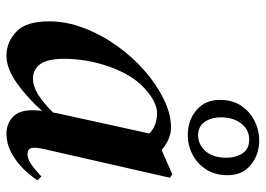

<svg xmlns="http://www.w3.org/2000/svg" viewBox="-134 -674 822 594"><g transform="rotate(90 277.0 -377.0)"><path d="M152 14Q111 14 78.5 -16Q46 -46 46 -118Q46 -171 66.5 -225Q87 -279 121.5 -327.5Q156 -376 199 -413.5Q242 -451 287.5 -473Q333 -495 374 -495Q394 -495 411.5 -487Q429 -479 444 -466L519 -499L530 -492L445 -119Q437 -87 437 -72Q437 -51 457 -51Q471 -51 488 -62.5Q505 -74 526 -94L538 -82Q523 -59 501 -37Q479 -15 451.5 -0.5Q424 14 394 14Q363 14 342 -5.5Q321 -25 321 -66Q321 -80 323 -96Q282 -50 237 -18Q192 14 152 14ZM162 -164Q162 -113 178.5 -90.5Q195 -68 223 -68Q247 -68 272 -83.5Q297 -99 328 -130Q329 -136 331 -146L393 -428Q380 -441 363 -446.5Q346 -452 331 -452Q290 -452 241 -401Q206 -363 184 -297.5Q162 -232 162 -164ZM398 -547Q352 -547 320.5 -574Q289 -601 289 -646Q289 -685 307 -712Q325 -739 354 -753.5Q383 -768 414 -768Q458 -768 490 -742Q522 -716 522 -671Q522 -631 504 -603.5Q486 -576 458 -561.5Q430 -547 398 -547ZM398 -579Q428 -579 448 -602.5Q468 -626 468 -666Q468 -695 454.5 -716Q441 -737 412 -737Q381 -737 362 -712Q343 -687 343 -650Q343 -620 357 -599.5Q371 -579 398 -579Z"/></g></svg>

Font: DM Serif Text
Style: Italic
Weight: 400
Italic angle: -12°
Designer: Colophon Foundry, Frank Grießhammer
Foundry: Colophon Foundry
Version: Version 5.100; ttfautohint (v1.8.2)